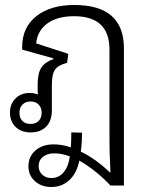

<svg xmlns="http://www.w3.org/2000/svg" viewBox="-20 -532 598 770"><path d="M186 218Q146 218 120 194.5Q94 171 94 135Q94 96 122 71.5Q150 47 195 47Q230 47 264 59Q266 37 266 -1L309 0Q309 18 308 36Q307 54 304 76Q364 105 420 159H423Q421 122 420 88Q419 54 419 4V-333Q419 -467 277 -467Q210 -467 170 -438Q130 -409 125 -358L254 -316L249 -280Q214 -271 201 -253Q188 -235 188 -192V-89Q188 -48 165.5 -24.5Q143 -1 103 -1Q65 -1 42.5 -23Q20 -45 20 -81Q20 -115 42.5 -137.5Q65 -160 100 -159Q117 -159 132 -153Q131 -160 131 -166V-193Q131 -238 145.5 -260.5Q160 -283 194 -295V-298L69 -333V-344Q69 -422 125.5 -467Q182 -512 278 -512Q477 -512 477 -338V212H423Q396 183 363 156.5Q330 130 298 112Q288 163 258 190.5Q228 218 186 218ZM103 -35Q123 -35 135 -47Q147 -59 147 -80Q147 -100 135 -112.5Q123 -125 103 -125Q82 -125 70 -112.5Q58 -100 58 -80Q58 -59 69.5 -47Q81 -35 103 -35ZM135 135Q135 155 149.5 168.5Q164 182 186 182Q216 182 235.5 158.5Q255 135 260 95Q227 83 199 83Q169 83 152 97Q135 111 135 135Z"/></svg>

Font: Noto Sans Thai Looped UI Light
Style: Regular
Weight: 300
Designer: Cadson Demak Team
Foundry: Cadson Demak Co., Ltd.
Version: Version 1.000